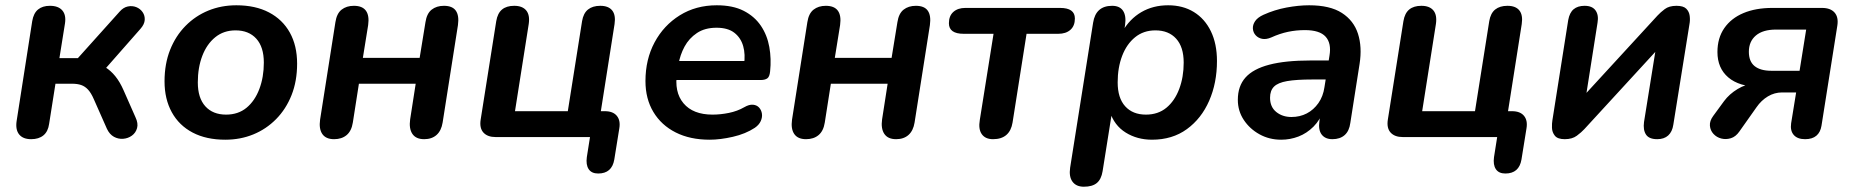

<svg xmlns="http://www.w3.org/2000/svg" viewBox="-20 -519 7020 727"><path d="M98 8Q67 8 52.5 -10Q38 -28 43 -61L102 -439Q107 -469 124 -483Q141 -497 169 -497Q201 -497 216 -479.5Q231 -462 226 -430L205 -299H275L433 -475Q447 -491 464 -494.5Q481 -498 496 -492Q511 -486 520 -473Q529 -460 528 -443.5Q527 -427 512 -410L366 -244L333 -279Q358 -277 378.5 -264.5Q399 -252 416.5 -230.5Q434 -209 448 -177L493 -75Q504 -52 499 -34Q494 -16 479.5 -5.5Q465 5 446.5 6.5Q428 8 411.5 -1Q395 -10 385 -31L335 -144Q325 -167 313.5 -179.5Q302 -192 287.5 -197Q273 -202 253 -202H190L166 -50Q162 -21 144.5 -6.5Q127 8 98 8Z M833 10Q761 10 709.5 -17Q658 -44 630.5 -94Q603 -144 603 -211Q603 -277 624 -330Q645 -383 682.5 -421Q720 -459 769 -479Q818 -499 875 -499Q947 -499 998.5 -472Q1050 -445 1077.5 -395.5Q1105 -346 1105 -278Q1105 -212 1084 -159Q1063 -106 1025.5 -68Q988 -30 939 -10Q890 10 833 10ZM836 -85Q882 -85 913.5 -111Q945 -137 962 -182Q979 -227 979 -282Q979 -341 950.5 -372.5Q922 -404 872 -404Q827 -404 795 -378Q763 -352 746 -307.5Q729 -263 729 -207Q729 -148 757.5 -116.5Q786 -85 836 -85Z M1245 8Q1214 8 1200.5 -11.5Q1187 -31 1192 -66L1250 -435Q1255 -468 1273.5 -482.5Q1292 -497 1320 -497Q1352 -497 1365.5 -478.5Q1379 -460 1374 -424L1354 -300H1569L1591 -435Q1596 -468 1614.5 -482.5Q1633 -497 1661 -497Q1693 -497 1706 -478.5Q1719 -460 1714 -424L1656 -55Q1651 -24 1633 -8Q1615 8 1586 8Q1555 8 1541.5 -12Q1528 -32 1533 -67L1554 -202H1339L1316 -55Q1311 -23 1292.5 -7.5Q1274 8 1245 8Z M2245 138Q2220 138 2209 121.5Q2198 105 2202 76L2214 0H1857Q1826 0 1810.5 -17Q1795 -34 1800 -66L1859 -439Q1864 -469 1881 -483Q1898 -497 1927 -497Q1958 -497 1972.5 -479.5Q1987 -462 1982 -428L1930 -98H2130L2184 -439Q2189 -469 2206.5 -483Q2224 -497 2253 -497Q2284 -497 2298 -479.5Q2312 -462 2307 -428L2251 -72L2224 -98H2270Q2301 -98 2315.5 -80.5Q2330 -63 2325 -33L2306 85Q2297 138 2245 138Z M2667 10Q2593 10 2538.5 -17.5Q2484 -45 2454 -95Q2424 -145 2424 -212Q2424 -294 2458.5 -358.5Q2493 -423 2554 -461Q2615 -499 2694 -499Q2755 -499 2796 -478Q2837 -457 2861 -421.5Q2885 -386 2893 -341Q2901 -296 2896 -249Q2894 -228 2885 -222Q2876 -216 2860 -216H2524L2534 -288H2814L2797 -273Q2803 -313 2794 -344.5Q2785 -376 2760.5 -395Q2736 -414 2693 -414Q2649 -414 2619 -394Q2589 -374 2572 -342.5Q2555 -311 2549 -275L2544 -244Q2532 -171 2568 -128Q2604 -85 2678 -85Q2708 -85 2740 -91.5Q2772 -98 2798 -113Q2817 -124 2831.5 -122.5Q2846 -121 2854.5 -111.5Q2863 -102 2865 -88.5Q2867 -75 2860.5 -60.5Q2854 -46 2838 -35Q2803 -12 2755 -1Q2707 10 2667 10Z M3032 8Q3001 8 2987.5 -11.5Q2974 -31 2979 -66L3037 -435Q3042 -468 3060.5 -482.5Q3079 -497 3107 -497Q3139 -497 3152.5 -478.5Q3166 -460 3161 -424L3141 -300H3356L3378 -435Q3383 -468 3401.5 -482.5Q3420 -497 3448 -497Q3480 -497 3493 -478.5Q3506 -460 3501 -424L3443 -55Q3438 -24 3420 -8Q3402 8 3373 8Q3342 8 3328.5 -12Q3315 -32 3320 -67L3341 -202H3126L3103 -55Q3098 -23 3079.5 -7.5Q3061 8 3032 8Z M3740 8Q3711 8 3697.5 -11Q3684 -30 3690 -65L3742 -391H3629Q3573 -391 3573 -431Q3573 -459 3590 -474Q3607 -489 3635 -489H3994Q4050 -489 4050 -449Q4050 -421 4033 -406Q4016 -391 3987 -391H3867L3814 -55Q3809 -24 3790.5 -8Q3772 8 3740 8Z M4084 188Q4055 188 4041 169Q4027 150 4032 116L4119 -433Q4124 -465 4142 -481Q4160 -497 4191 -497Q4220 -497 4232.5 -478Q4245 -459 4240 -424L4231 -368L4229 -398Q4257 -447 4301.5 -473Q4346 -499 4403 -499Q4459 -499 4500.5 -473.5Q4542 -448 4565 -400.5Q4588 -353 4588 -288Q4588 -205 4558.5 -137.5Q4529 -70 4474 -30Q4419 10 4342 10Q4286 10 4242.5 -17Q4199 -44 4182 -97H4191L4155 129Q4150 160 4133 174Q4116 188 4084 188ZM4319 -85Q4365 -85 4396.5 -111Q4428 -137 4445 -182Q4462 -227 4462 -282Q4462 -341 4433.5 -372.5Q4405 -404 4355 -404Q4310 -404 4278 -378Q4246 -352 4229 -307.5Q4212 -263 4212 -207Q4212 -148 4240.5 -116.5Q4269 -85 4319 -85Z M4831 10Q4786 10 4749 -10.5Q4712 -31 4689.5 -65Q4667 -99 4667 -141Q4667 -193 4696 -225.5Q4725 -258 4786 -274Q4847 -290 4942 -290H5022L5011 -218H4948Q4889 -218 4854 -212Q4819 -206 4804 -191Q4789 -176 4789 -149Q4789 -114 4812.5 -95Q4836 -76 4870 -76Q4902 -76 4928 -89.5Q4954 -103 4972 -128.5Q4990 -154 4995 -189L5014 -308Q5022 -355 4999.5 -380Q4977 -405 4921 -405Q4888 -405 4857 -398.5Q4826 -392 4793 -377Q4774 -369 4759 -372Q4744 -375 4734.5 -385.5Q4725 -396 4724 -410.5Q4723 -425 4732.5 -439Q4742 -453 4764 -463Q4806 -482 4851.5 -490.5Q4897 -499 4937 -499Q5016 -499 5061 -470Q5106 -441 5122 -391Q5138 -341 5128 -277L5093 -54Q5089 -23 5071.5 -7.5Q5054 8 5025 8Q4998 8 4984.5 -9.5Q4971 -27 4976 -61L4986 -124L4993 -104Q4979 -65 4953.5 -39.5Q4928 -14 4896.5 -2Q4865 10 4831 10Z M5680 138Q5655 138 5644 121.5Q5633 105 5637 76L5649 0H5292Q5261 0 5245.5 -17Q5230 -34 5235 -66L5294 -439Q5299 -469 5316 -483Q5333 -497 5362 -497Q5393 -497 5407.5 -479.5Q5422 -462 5417 -428L5365 -98H5565L5619 -439Q5624 -469 5641.5 -483Q5659 -497 5688 -497Q5719 -497 5733 -479.5Q5747 -462 5742 -428L5686 -72L5659 -98H5705Q5736 -98 5750.5 -80.5Q5765 -63 5760 -33L5741 85Q5732 138 5680 138Z M5905 8Q5878 8 5867.5 -5Q5857 -18 5856.5 -35Q5856 -52 5858 -63L5918 -443Q5923 -471 5938.5 -484Q5954 -497 5980 -497Q6009 -497 6021.5 -479.5Q6034 -462 6029 -433L5981 -128H5951L6256 -460Q6267 -472 6283.5 -484.5Q6300 -497 6328 -497Q6354 -497 6365 -486Q6376 -475 6378 -458.5Q6380 -442 6377 -427L6316 -47Q6312 -20 6296.5 -6Q6281 8 6255 8Q6224 8 6212.5 -9.5Q6201 -27 6205 -57L6254 -362H6284L5979 -30Q5968 -18 5950.5 -5Q5933 8 5905 8Z M6815 8Q6786 8 6772 -8Q6758 -24 6762 -52L6781 -169H6728Q6699 -169 6674 -154Q6649 -139 6631 -113L6566 -21Q6552 -1 6533.5 4.5Q6515 10 6497.5 5.5Q6480 1 6468 -12Q6456 -25 6454.5 -43Q6453 -61 6467 -80L6508 -136Q6528 -163 6559.5 -182Q6591 -201 6619 -201H6642L6641 -190Q6565 -191 6524 -226Q6483 -261 6483 -322Q6483 -375 6509 -412.5Q6535 -450 6581.5 -469.5Q6628 -489 6691 -489H6879Q6911 -489 6926.5 -471.5Q6942 -454 6937 -422L6877 -43Q6873 -18 6857.5 -5Q6842 8 6815 8ZM6687 -251H6794L6819 -407H6705Q6655 -407 6628.5 -384.5Q6602 -362 6602 -323Q6602 -286 6624 -268.5Q6646 -251 6687 -251Z"/></svg>

Font: Nunito ExtraLight
Style: Italic
Weight: 200
Italic angle: -9°
Designer: Vernon Adams
Foundry: Vernon Adams
Version: Version 3.602